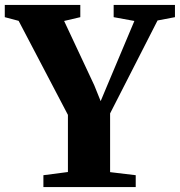

<svg xmlns="http://www.w3.org/2000/svg" viewBox="-40 -763 734 783"><path d="M237 -61.5V-294.5L36 -678L-20.5 -693V-743H287.5V-693L221.5 -677.5L344.5 -415L370.5 -350.5L397.5 -415L508 -677.5L423.5 -693V-743H673.5V-693L602.5 -679.5L409 -300.5V-61L513.5 -48.5V0H137V-48.5Z"/></svg>

Font: Merriweather 60pt ExtraBold
Style: Regular
Weight: 800
Version: Version 2.100